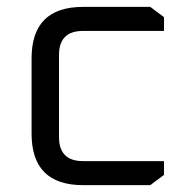

<svg xmlns="http://www.w3.org/2000/svg" viewBox="-20 -540 544 560"><path d="M72.1 -150.2V-369.7Q72.1 -519.9 222.3 -519.9H418.3L458.3 -490V-449.8H222.2Q152.1 -449.8 152.1 -379.7V-140.2Q152.1 -70.1 222.2 -70.1H458.3V-29.9L418.3 0H222.3Q72.1 0 72.1 -150.2Z"/></svg>

Font: Oxanium ExtraLight
Style: Regular
Weight: 200
Designer: Severin Meyer
Version: Version 2.000